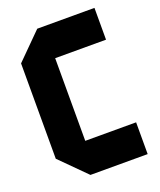

<svg xmlns="http://www.w3.org/2000/svg" viewBox="-134 -803 738 887"><g transform="rotate(-20 234.5 -359.5)"><path d="M437.5 -718.8V-562.5H187.5V-156.2H437.5V0H156.2L31.2 -125V-593.8L156.2 -718.8Z"/></g></svg>

Font: Signwood
Style: Regular
Weight: 400
Designer: GGBotNet
Foundry: GGBotNet
Version: 0.95